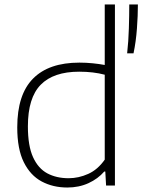

<svg xmlns="http://www.w3.org/2000/svg" viewBox="-20 -828 636 857"><path d="M280.5 9Q216.5 9 166 -18Q115.5 -45 86.2 -104Q57 -163 57 -259.5Q57 -406 127.5 -477.2Q198 -548.5 334.5 -548.5Q364.5 -548.5 394 -545.5Q423.5 -542.5 447.5 -538V-808H493V0H453.5L450 -62.5H445.5Q417.5 -30 375 -10.5Q332.5 9 280.5 9ZM286.5 -32.5Q331 -32.5 373.8 -51.8Q416.5 -71 447.5 -115.5V-494.5Q397 -508 333.5 -508Q219 -508 161.8 -449.8Q104.5 -391.5 104.5 -264Q104.5 -177 127.5 -126.5Q150.5 -76 191.2 -54.2Q232 -32.5 286.5 -32.5ZM547.5 -590Q553.5 -643 555.2 -701.8Q557 -760.5 557 -808H595.5Q595.5 -758.5 591.2 -700.5Q587 -642.5 576 -590Z"/></svg>

Font: Encode Sans SemiExpanded SemiExpanded ExtraLight
Style: Regular
Weight: 200
Width: 6
Designer: Multiple Designers
Foundry: Impallari Type
Version: Version 3.000; ttfautohint (v1.8.3) -l 8 -r 50 -G 200 -x 14 